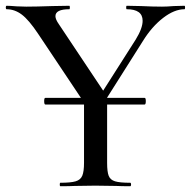

<svg xmlns="http://www.w3.org/2000/svg" viewBox="-22 -645 661 665"><path d="M131 -295Q131 -306 135 -306H479Q483 -306 483 -295Q483 -283 479 -283H135Q131 -283 131 -295ZM472 -573Q472 -613 417 -613Q415 -613 415 -619Q415 -625 417 -625L466 -624Q506 -622 539 -622Q556 -622 580 -624L617 -625Q619 -625 619 -619Q619 -613 617 -613Q582 -613 543 -583Q504 -553 473 -503L325 -269L306 -285L448 -508Q472 -547 472 -573ZM1 -613Q-2 -613 -2 -619Q-2 -625 1 -625Q12 -625 36 -623L69 -622Q102 -622 160 -624L218 -625Q220 -625 220 -619Q220 -613 218 -613Q170 -613 170 -589Q170 -578 182 -561L344 -318L281 -272L110 -528Q78 -576 53.5 -594.5Q29 -613 1 -613ZM349 -319V-81Q349 -50 354.5 -36Q360 -22 376.5 -17Q393 -12 429 -12Q432 -12 432 -6Q432 0 429 0Q398 0 380 -1L308 -2L238 -1Q220 0 187 0Q185 0 185 -6Q185 -12 187 -12Q223 -12 240 -17Q257 -22 263 -36.5Q269 -51 269 -81V-310Z"/></svg>

Font: Cormorant SC Medium
Style: Regular
Weight: 500
Designer: Christian Thalmann (Catharsis Fonts)
Foundry: Catharsis Fonts
Version: Version 4.000